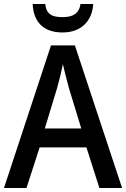

<svg xmlns="http://www.w3.org/2000/svg" viewBox="-20 -944 634 964"><path d="M448 -924H384C377 -873 342 -858 295 -858C242 -858 213 -871 207 -924H144C148 -834 198 -781 294 -781C386 -781 443 -837 448 -924ZM479 0H593L356 -716H236L0 0H113L179 -204H414ZM326 -502 388 -299H205L267 -503C276 -534 288 -583 296 -622C302 -591 319 -530 326 -502Z"/></svg>

Font: Noto Sans Bengali SemiCondensed Medium
Style: Regular
Weight: 500
Width: 4
Designer: Joana Ranito - Universal Thirst; Jelle Bosma - Monotype Design Team
Foundry: Universal Thirst ehf.
Version: Version 3.000